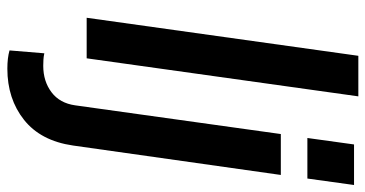

<svg xmlns="http://www.w3.org/2000/svg" viewBox="-262 -536 1018 535"><g transform="rotate(90 247.5 -268.0)"><path d="M29 0 135 -757H248L142 0ZM364 -615 382 -745H495L477 -615ZM171 221Q141 221 120 215L128 118Q137 120 146 120.5Q155 121 163 121Q206 121 236.5 98Q267 75 273 32L353 -541H467L385 38Q372 128 313.5 174.5Q255 221 171 221Z"/></g></svg>

Font: Plus Jakarta Sans SemiBold
Style: Italic
Weight: 600
Italic angle: -8°
Designer: Gumpita Rahayu
Foundry: Tokotype
Version: Version 2.071; ttfautohint (v1.8.4.7-5d5b);gftools[0.9.29]